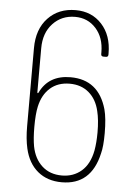

<svg xmlns="http://www.w3.org/2000/svg" viewBox="-52 -748 551 796"><g transform="rotate(5 223.5 -350.0)"><path d="M395 -210Q395 -154 387 -125Q357 8 235 8Q175 8 135 -25Q95 -58 81 -119Q72 -158 72 -211V-536Q72 -615 116 -661.5Q160 -708 231 -708Q298 -708 340 -662Q382 -616 382 -541V-536Q382 -526 372 -526H362Q352 -526 352 -536V-543Q352 -604 318 -642Q284 -680 231 -680Q175 -680 138.5 -641Q102 -602 102 -538V-355Q102 -352 104 -351.5Q106 -351 107 -354Q143 -429 234 -429Q351 -429 385 -309Q395 -272 395 -210ZM365 -211Q365 -263 356 -299Q345 -347 313 -374.5Q281 -402 233 -402Q184 -402 152 -374Q120 -346 109 -296Q102 -264 102 -211Q102 -163 108 -130Q118 -79 150.5 -49.5Q183 -20 233 -20Q281 -20 314.5 -49Q348 -78 359 -135Q365 -169 365 -211Z"/></g></svg>

Font: Barlow Semi Condensed Thin
Style: Regular
Weight: 250
Width: 4
Designer: Jeremy Tribby
Foundry: Tribby Type
Version: Version 1.408